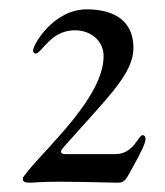

<svg xmlns="http://www.w3.org/2000/svg" viewBox="-20 -828 355 413"><path d="M227.6 -496.4H123.6C109.7 -496.4 107.6 -500.7 116.8 -511.4C213.8 -621.1 268.5 -670.5 267 -727.3C266 -782.3 226.9 -807.9 166.5 -807.9C95.2 -807.9 51.1 -732.2 51.1 -719.1C51.1 -715.2 54.7 -712.7 56.8 -712.7C59.3 -712.7 62.5 -715.2 66.8 -719.5C80.6 -733.3 99.8 -762.8 141.3 -762.8C175.8 -762.8 202.1 -740.1 202.8 -708.8C204.5 -622.5 85.6 -516 39.8 -459.9C29.5 -446.7 29.1 -446.4 29.1 -443.2C29.1 -437.1 33.4 -435 44 -435C55.4 -435 61.1 -437.1 108.7 -437.1C152.3 -437.1 225.9 -435 233.3 -435C249.6 -435 251.8 -443.9 266 -469.1C284.1 -501.4 293 -520.6 293 -528.8C293 -532.7 291.5 -537.3 286.6 -537.3C277.3 -537.3 268.1 -496.4 227.6 -496.4Z"/></svg>

Font: Margiela Serif Text
Style: Regular
Weight: 400
Designer: Andreas Faust, Stefan Endress
Version: Version 1.002;FEAKit 1.0